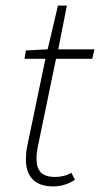

<svg xmlns="http://www.w3.org/2000/svg" viewBox="-20 -657 359 689"><path d="M171 12C205 12 231 0 249 -12L236 -37C220 -27 199 -22 178 -22C128 -22 111 -45 111 -90C111 -103 113 -115 115 -127L181 -446H311L319 -480H189L220 -637H188L151 -480L73 -476L68 -446H143L77 -129C74 -113 73 -100 73 -84C73 -31 98 12 171 12Z"/></svg>

Font: Source Sans Pro Light
Style: Italic
Weight: 300
Italic angle: -11°
Designer: Paul D. Hunt
Foundry: Adobe Systems Incorporated
Version: Version 3.006;hotconv 1.0.111;makeotfexe 2.5.65597